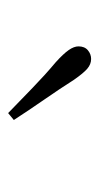

<svg xmlns="http://www.w3.org/2000/svg" viewBox="94 -944 244 472"><g transform="rotate(90 216.0 -708.0)"><path d="M275 -620 258 -606Q226 -637 195 -667Q164 -697 133 -723Q112 -742 103 -755Q94 -768 94 -779Q94 -794 103.5 -802Q113 -810 125 -810Q138 -810 149 -800.5Q160 -791 176 -768Q199 -732 225 -694.5Q251 -657 275 -620Z"/></g></svg>

Font: Noto Serif TC ExtraLight Light
Style: Regular
Weight: 300
Version: Version 2.003-H1;hotconv 1.1.1;makeotfexe 2.6.0